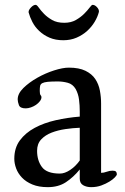

<svg xmlns="http://www.w3.org/2000/svg" viewBox="-20 -756 516 792"><path d="M39 -101Q39 -146 62 -177Q85 -208 123 -228.5Q161 -249 209.5 -260Q258 -271 309 -275V-297Q309 -321 306 -345Q303 -369 292 -389Q280 -409 259.5 -414.5Q239 -420 219 -420Q192 -420 177 -418.5Q162 -417 154.5 -413Q147 -409 145.5 -401.5Q144 -394 144 -381Q144 -367 147.5 -363.5Q151 -360 151 -355Q151 -347 144.5 -338.5Q138 -330 128.5 -323.5Q119 -317 107.5 -313Q96 -309 86 -309Q63 -309 58 -322.5Q53 -336 53 -346Q53 -370 76.5 -393Q100 -416 133.5 -435Q167 -454 203 -465.5Q239 -477 264 -477Q306 -477 332.5 -464Q359 -451 373 -430Q387 -409 392 -382.5Q397 -356 397 -329V-43Q408 -43 420 -47.5Q432 -52 444 -52Q455 -52 458.5 -48Q462 -44 462 -37Q462 -33 454 -24.5Q446 -16 431.5 -7Q417 2 398 9Q379 16 356 16Q337 16 323 8Q309 0 309 -19V-57Q283 -25 252 -4.5Q221 16 177 16Q140 16 113.5 5Q87 -6 70.5 -23.5Q54 -41 46.5 -61.5Q39 -82 39 -101ZM133 -134Q133 -94 153 -67Q173 -40 227 -40Q247 -40 269.5 -55Q292 -70 309 -94V-229Q281 -228 250 -223.5Q219 -219 193 -209Q167 -199 150 -181Q133 -163 133 -134ZM241 -590Q209 -590 184.5 -600.5Q160 -611 142 -628Q124 -645 113.5 -665.5Q103 -686 98 -705V-707Q98 -715 108 -725.5Q118 -736 127 -736Q132 -736 140 -724.5Q148 -713 161.5 -699Q175 -685 195 -673.5Q215 -662 245 -662Q273 -662 293 -673.5Q313 -685 327 -699Q341 -713 349.5 -724.5Q358 -736 362 -736Q371 -736 379.5 -727Q388 -718 388 -710V-707Q383 -687 370.5 -666Q358 -645 339 -628Q320 -611 295.5 -600.5Q271 -590 241 -590Z"/></svg>

Font: Asar
Style: Regular
Weight: 400
Designer: Eben Sorkin
Foundry: Eben Sorkin, Pria Ravichandran
Version: Version 1.003; ttfautohint (v1.3) -l 8 -r 50 -G 0 -x 0 -H 45